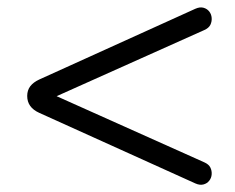

<svg xmlns="http://www.w3.org/2000/svg" viewBox="-20 -549 640 523"><path d="M512.3 -49.3 86.9 -241.6Q54.1 -256.4 54.1 -287.5Q54.1 -303 62.4 -314Q70.8 -325 86.9 -332.4L512.3 -525.2Q524.5 -530.6 534.3 -527.9Q544.1 -525.2 550 -517.7Q555.9 -510.1 556.6 -500.1Q557.3 -490.1 553 -481.3Q548.6 -472.5 536.4 -467.1L88.7 -266.6V-307.4L536.4 -106.9Q548.6 -101.5 553 -92.7Q557.3 -83.9 556.6 -74.1Q555.9 -64.3 550 -56.8Q544.1 -49.2 534.3 -46.6Q524.5 -43.9 512.3 -49.3Z"/></svg>

Font: Nunito ExtraLight
Style: Regular
Weight: 200
Designer: Vernon Adams
Foundry: Vernon Adams
Version: Version 3.602